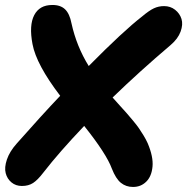

<svg xmlns="http://www.w3.org/2000/svg" viewBox="-25 -720 743 762"><path d="M62 18.1Q37.6 18.1 20.5 3.9Q3.4 -10.3 -2.4 -32.7Q-8.3 -55.2 2.4 -86.9Q13.2 -118.7 41 -149.9Q140.1 -262.2 213.9 -339.8Q119.1 -463.9 104 -544.9Q89.8 -619.6 110.8 -659.9Q131.8 -700.2 182.1 -700.2Q214.8 -700.7 233.2 -683.1Q251.5 -665.5 258.8 -627Q278.8 -536.1 327.1 -458Q464.8 -597.2 539.1 -654.8Q566.9 -678.2 585.7 -687Q604.5 -695.8 626 -695.8Q651.4 -695.8 669.9 -681.2Q688.5 -666.5 695.3 -644.8Q702.1 -623 691.7 -594.5Q681.2 -565.9 651.9 -541Q529.3 -437 421.9 -333Q428.2 -325.7 449.2 -302.5Q470.2 -279.3 477.8 -270.8Q485.4 -262.2 501.7 -242.7Q518.1 -223.1 526.1 -211.4Q534.2 -199.7 544.2 -183.3Q554.2 -167 561 -151.9Q584 -97.7 580.3 -58.8Q576.7 -20 555.4 1Q534.2 22 502.9 22Q475.1 22 454.8 5.6Q434.6 -10.7 418.9 -50.8Q397.5 -109.4 309.1 -220.2Q210.9 -117.2 147.9 -36.1Q124.5 -5.4 106.2 6.3Q87.9 18.1 62 18.1Z"/></svg>

Font: Shantell Sans Bouncy
Style: Bold Italic
Weight: 700
Italic angle: -11.31°
Designer: Stephen Nixon, Anya Danilova, Shantell Martin
Foundry: Arrow Type
Version: Version 1.006;[9816181b4]